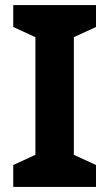

<svg xmlns="http://www.w3.org/2000/svg" viewBox="-20 -734 429 754"><path d="M357 0H32V-86L119 -126V-588L32 -628V-714H357V-628L270 -588V-126L357 -86Z"/></svg>

Font: Noto Sans Bengali UI
Style: Bold
Weight: 700
Designer: Jelle Bosma - Monotype Design Team
Foundry: Monotype Imaging Inc.
Version: Version 2.003; ttfautohint (v1.8.4.7-5d5b)